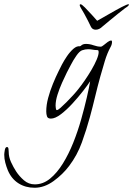

<svg xmlns="http://www.w3.org/2000/svg" viewBox="-209 -553 628 905"><path d="M397 -533Q397 -533 398 -532.5Q399 -532 399 -531Q398 -527 391 -521.5Q384 -516 380 -514Q368 -505 347.5 -488.5Q327 -472 307 -455.5Q287 -439 274 -428Q259 -413 242 -413Q226 -413 219 -428Q214 -439 205.5 -455.5Q197 -472 188 -488.5Q179 -505 173 -514Q172 -516 169 -521.5Q166 -527 167 -531Q169 -533 171 -533Q176 -533 191.5 -517.5Q207 -502 224 -483Q241 -464 249 -455Q276 -470 308 -488.5Q340 -507 365 -520Q390 -533 397 -533ZM-46 332Q-89 332 -122 311Q-155 290 -172 250Q-179 233 -184 214Q-189 195 -189 176Q-189 170 -186.5 155Q-184 140 -176 140Q-170 140 -169 149Q-168 158 -168 162Q-168 187 -157 211Q-146 235 -133 255Q-118 278 -96 297Q-74 316 -45 316Q-6 316 27 289Q60 262 87.5 217.5Q115 173 136.5 119Q158 65 173.5 10Q189 -45 200 -92.5Q211 -140 216 -170Q205 -153 182.5 -124Q160 -95 132.5 -65Q105 -35 78 -14.5Q51 6 31 6Q16 6 12.5 -4.5Q9 -15 9 -28Q9 -58 18 -91.5Q27 -125 40.5 -158Q54 -191 67 -217Q72 -228 82.5 -248Q93 -268 107 -288.5Q121 -309 137 -323Q153 -337 168 -335L172 -337Q177 -342 183 -344Q189 -346 196 -346Q214 -346 232 -339.5Q250 -333 266 -333Q271 -333 280 -340.5Q289 -348 298.5 -355Q308 -362 315 -362Q319 -362 319 -356Q319 -344 313 -333Q296 -302 285 -265Q274 -228 264 -193Q251 -146 239.5 -98Q228 -50 215 -2Q199 57 177 118Q155 179 117 229Q87 269 43.5 300.5Q0 332 -46 332ZM59 -34Q64 -34 76 -44.5Q88 -55 104 -71Q120 -87 135.5 -104Q151 -121 161 -134Q174 -150 190.5 -174Q207 -198 222 -223.5Q237 -249 246.5 -271.5Q256 -294 256 -307Q256 -314 254 -315.5Q252 -317 248 -317Q238 -317 227.5 -319Q217 -321 206 -321Q193 -321 178 -316Q166 -312 151 -290.5Q136 -269 124 -245.5Q112 -222 106 -211Q96 -191 83.5 -163Q71 -135 62 -106.5Q53 -78 53 -55Q53 -53 54 -43.5Q55 -34 59 -34Z"/></svg>

Font: Moon Dance
Style: Regular
Weight: 400
Designer: Robert E. Leuschke
Foundry: Robert E. Leuschke
Version: Version 1.010; ttfautohint (v1.8.3)